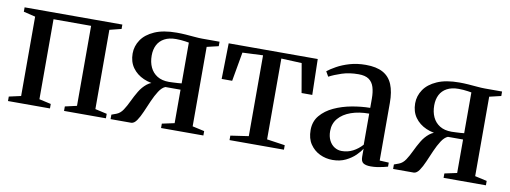

<svg xmlns="http://www.w3.org/2000/svg" viewBox="-50 -775 2749 1034"><g transform="rotate(10 1325.0 -258.0)"><path d="M18 0V-24.5L83 -39V-473L18.5 -488.5V-512.5H553V-488.5L489 -472.5V-39L553.5 -24.5V0H324.5V-24.5L388.5 -39V-476.5H183V-39L247.5 -24.5V0Z M579 0V-24.5L605 -34Q626 -42 640.5 -64Q655 -86 668.2 -114.2Q681.5 -142.5 697.8 -169.8Q714 -197 737.5 -216Q761 -235 797 -238L805 -226Q757.5 -226 718.8 -243Q680 -260 657.2 -292Q634.5 -324 634.5 -369Q634.5 -409.5 657.8 -444Q681 -478.5 728.8 -499.5Q776.5 -520.5 850 -520.5Q873 -520.5 898 -518.8Q923 -517 947.2 -514.8Q971.5 -512.5 991 -512.5H1084.5V-488L1021 -473V-38.5L1086.5 -24V0H855V-24L922.5 -38.5V-221.5H839.5Q820.5 -213.5 804.8 -189Q789 -164.5 775.2 -133Q761.5 -101.5 748.5 -71.2Q735.5 -41 721.8 -21Q708 -1 692.5 0ZM853.5 -252Q863 -252 876.5 -252.8Q890 -253.5 902.8 -254.2Q915.5 -255 922.5 -256V-479Q914.5 -480.5 902.8 -482.2Q891 -484 877.8 -485Q864.5 -486 851.5 -486Q814 -486 788.5 -472.2Q763 -458.5 750.2 -433.8Q737.5 -409 737.5 -376Q737.5 -339.5 750.5 -311.8Q763.5 -284 789.2 -268Q815 -252 853.5 -252Z M1229.5 0V-24.5L1328 -39V-481L1216 -476L1188 -317H1130.5L1134.5 -512.5H1621.5L1626 -317H1567.5L1540 -476L1428 -481V-39L1527 -24.5V0Z M1793.5 9Q1756.5 9 1724 -6.5Q1691.5 -22 1670.8 -52.5Q1650 -83 1650 -129.5Q1650 -176.5 1677.5 -209.2Q1705 -242 1749.2 -262.5Q1793.5 -283 1845.2 -292.5Q1897 -302 1945.5 -302.5V-353Q1945.5 -389 1937.5 -415.2Q1929.5 -441.5 1909.5 -455.8Q1889.5 -470 1852.5 -470Q1802.5 -470 1762 -456.8Q1721.5 -443.5 1693.5 -428.5L1678 -455.5Q1695 -469.5 1725 -486.2Q1755 -503 1795 -514.8Q1835 -526.5 1883 -526.5Q1940.5 -526.5 1976.2 -507Q2012 -487.5 2028.5 -447.8Q2045 -408 2045 -347.5V-32L2095 -29.5V-7.5Q2084.5 -4.5 2069.8 -1Q2055 2.5 2037.8 5Q2020.5 7.5 2002.5 7.5Q1976 7.5 1962.2 -1.2Q1948.5 -10 1948.5 -35V-80Q1939 -63.5 1917.8 -42.5Q1896.5 -21.5 1865.2 -6.2Q1834 9 1793.5 9ZM1834 -47Q1867 -47 1895 -61.5Q1923 -76 1945.5 -101V-271Q1889.5 -271 1846.5 -255.8Q1803.5 -240.5 1779 -211.8Q1754.5 -183 1754.5 -142.5Q1754.5 -113 1765.2 -91.5Q1776 -70 1794.2 -58.5Q1812.5 -47 1834 -47Z M2124 0V-24.5L2150 -34Q2171 -42 2185.5 -64Q2200 -86 2213.2 -114.2Q2226.5 -142.5 2242.8 -169.8Q2259 -197 2282.5 -216Q2306 -235 2342 -238L2350 -226Q2302.5 -226 2263.8 -243Q2225 -260 2202.2 -292Q2179.5 -324 2179.5 -369Q2179.5 -409.5 2202.8 -444Q2226 -478.5 2273.8 -499.5Q2321.5 -520.5 2395 -520.5Q2418 -520.5 2443 -518.8Q2468 -517 2492.2 -514.8Q2516.5 -512.5 2536 -512.5H2629.5V-488L2566 -473V-38.5L2631.5 -24V0H2400V-24L2467.5 -38.5V-221.5H2384.5Q2365.5 -213.5 2349.8 -189Q2334 -164.5 2320.2 -133Q2306.5 -101.5 2293.5 -71.2Q2280.5 -41 2266.8 -21Q2253 -1 2237.5 0ZM2398.5 -252Q2408 -252 2421.5 -252.8Q2435 -253.5 2447.8 -254.2Q2460.5 -255 2467.5 -256V-479Q2459.5 -480.5 2447.8 -482.2Q2436 -484 2422.8 -485Q2409.5 -486 2396.5 -486Q2359 -486 2333.5 -472.2Q2308 -458.5 2295.2 -433.8Q2282.5 -409 2282.5 -376Q2282.5 -339.5 2295.5 -311.8Q2308.5 -284 2334.2 -268Q2360 -252 2398.5 -252Z"/></g></svg>

Font: Merriweather 120pt
Style: Regular
Weight: 400
Version: Version 2.100